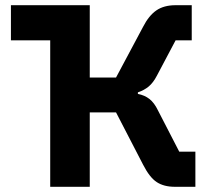

<svg xmlns="http://www.w3.org/2000/svg" viewBox="-20 -718 811 738"><path d="M173 -563H22V-698H325V-420H426L530 -615Q552 -658 581 -678Q610 -698 655 -698H717V-563H655L583 -427Q569 -400 551.5 -385.5Q534 -371 510 -363V-357Q536 -352 554.5 -337.5Q573 -323 587 -294L669 -135H731V0H652Q610 0 582.5 -18Q555 -36 530 -85L426 -286H325V0H173Z"/></svg>

Font: Aneliza ExtraBold
Style: Regular
Weight: 800
Designer: Mike Abbink, Paul van der Laan, Pieter van Rosmalen
Foundry: Bold Monday
Version: Version 3.001;September 8, 2019;FontCreator 11.5.0.2425 64-b